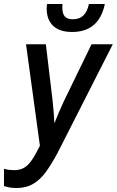

<svg xmlns="http://www.w3.org/2000/svg" viewBox="-31 -937 588 967"><path d="M51 10Q36 10 20 7.5Q4 5 -11 0V-87Q2 -83 15.5 -81.5Q29 -80 39 -80Q68 -80 88.5 -91Q109 -102 128 -129Q147 -156 170 -203L100 -714H200L234 -429Q237 -404 239.5 -370.5Q242 -337 243 -316Q253 -342 265.5 -371Q278 -400 291 -428L430 -714H537L259 -167Q230 -113 201.5 -73Q173 -33 137 -11.5Q101 10 51 10ZM332 -776Q269 -776 236.5 -807Q204 -838 204 -895Q204 -899 204.5 -904.5Q205 -910 206 -917H284Q283 -910 283 -906Q283 -902 283 -899Q283 -868 295.5 -854Q308 -840 336 -840Q369 -840 388.5 -858.5Q408 -877 417 -917H497Q468 -776 332 -776Z"/></svg>

Font: Noto Sans Condensed Medium
Style: Italic
Weight: 500
Width: 3
Italic angle: -12°
Designer: Monotype Design Team
Foundry: Monotype Imaging Inc.
Version: Version 2.013; ttfautohint (v1.8.4.7-5d5b)